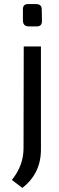

<svg xmlns="http://www.w3.org/2000/svg" viewBox="-20 -714 286 938"><path d="M156 -694Q185 -694 184 -666L185 -609Q184 -585 160 -585H121Q93 -585 92 -613V-669Q92 -694 116 -694ZM180 14Q181 133 89 204L38 165Q95 95 95 10L96 -487H180Z"/></svg>

Font: Taylor Sans
Style: Regular
Weight: 400
Italic angle: -8°
Designer: Natanael Gama
Version: Version 1.001 September 8, 2015